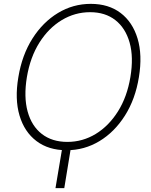

<svg xmlns="http://www.w3.org/2000/svg" viewBox="-20 -757 772 980"><path d="M343.3 -11.7 308.1 203.1H263.2L299.3 -11.7ZM689 -363.3Q670.9 -251 617.7 -167Q564.5 -83 487.5 -36.6Q410.6 9.8 319.8 9.8Q228 9.8 166.3 -36.9Q104.5 -83.5 79.6 -167.5Q54.7 -251.5 73.7 -363.3Q92.3 -476.1 145.5 -560.1Q198.7 -644 275.9 -690.7Q353 -737.3 443.4 -737.3Q534.2 -737.3 595.5 -690.9Q656.7 -644.5 682.1 -560.5Q707.5 -476.6 689 -363.3ZM645.5 -363.3Q662.6 -465.3 641.6 -539.6Q620.6 -613.8 568.8 -654.3Q517.1 -694.8 439.9 -694.8Q362.3 -694.8 295.2 -654.3Q228 -613.8 181.2 -539.6Q134.3 -465.3 117.2 -363.3Q100.6 -261.7 121.1 -187.5Q141.6 -113.3 193.8 -73Q246.1 -32.7 323.7 -32.7Q401.9 -32.7 468.8 -73.5Q535.6 -114.3 582.3 -188.7Q628.9 -263.2 645.5 -363.3Z"/></svg>

Font: Inter Tight ExtraLight
Style: Italic
Weight: 250
Italic angle: -9.39999°
Designer: Rasmus Andersson
Foundry: rsms
Version: Version 3.004